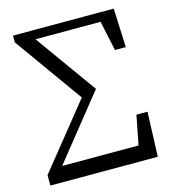

<svg xmlns="http://www.w3.org/2000/svg" viewBox="-109 -818 809 906"><g transform="rotate(-15 295.5 -364.5)"><path d="M504 -218 476 -75H103L351 -385L136 -685H454L485 -539H538L530 -729H38V-696L276 -363L25 -51V0H550L558 -218Z"/></g></svg>

Font: Shippori Mincho
Style: Regular
Weight: 400
Designer: Bonji Tadano  Ryoko NISHIZUKA  (kana & ideographs); Frank Grießhammer (Latin, Greek & Cyrillic); Wenlong ZHANG  (bopomof
Foundry: Adobe Systems Incorporated
Version: Version 1.003;PS 1.001;hotconv 16.6.54;makeotf.lib2.5.65590